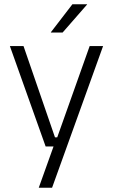

<svg xmlns="http://www.w3.org/2000/svg" viewBox="-20 -702 526 894"><path d="M236 -62.5H273L241.5 -48.5L397.5 -487.5H460L222.5 172H160.5L237.5 -43L263 -20H192.5L26 -487.5H89.5ZM217 -552 317 -682H385.5V-681L271.5 -550.5H217Z"/></svg>

Font: Anek Malayalam Light
Style: Regular
Weight: 300
Version: Version 1.003